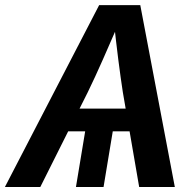

<svg xmlns="http://www.w3.org/2000/svg" viewBox="-46 -748 783 768"><path d="M412.6 -268.1 368.2 0H257.8L302.2 -268.1ZM-26.4 0 350.6 -727.5H515.1L653.3 0H510.7L445.3 -379.4Q436.5 -436.5 427.2 -509.3Q418 -582 407.7 -676.8H438.5Q398.4 -584.5 366.2 -511.5Q334 -438.5 305.2 -379.4L115.2 0ZM160.6 -222.7 175.8 -313.5H555.7L540 -222.7Z"/></svg>

Font: Inter 20pt SemiBold
Style: Italic
Weight: 600
Italic angle: -9.3988°
Version: Version 4.001;git-66647c0bb